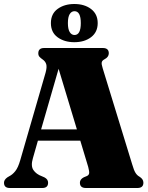

<svg xmlns="http://www.w3.org/2000/svg" viewBox="-21 -940 742 960"><path d="M219.5 -26.5Q219.5 0 190.5 0H28Q-1 0 -1 -26.5Q-1 -41 15.5 -53L25.5 -59Q41 -66.5 55.2 -84Q69.5 -101.5 80.5 -140L207 -577Q214.5 -604.5 210.2 -618.8Q206 -633 192.5 -642.5Q181.5 -650 176 -656.5Q170.5 -663 170.5 -673.5Q170.5 -700 200 -700H493Q523 -700 523 -673.5Q523 -654.5 500.5 -643Q490 -637.5 487.8 -628.8Q485.5 -620 492.5 -598.5L640 -118Q648.5 -88.5 656.5 -75.8Q664.5 -63 676.5 -56.5Q696 -44.5 696 -26.5Q696 0 666 0H408.5Q378.5 0 378.5 -26.5Q378.5 -43.5 398 -53.5L412.5 -59.5Q422.5 -63.5 424.5 -72.5Q426.5 -81.5 420 -105.5L380.5 -236.5H168.5L143.5 -149Q132 -110.5 146 -89.8Q160 -69 189 -58.5L201.5 -53Q219.5 -43.5 219.5 -26.5ZM184.5 -293H363.5L272 -596ZM350.5 -729Q301 -729 267.2 -753.5Q233.5 -778 233.5 -824.5Q233.5 -871 267.2 -895.5Q301 -920 350.5 -920Q401.5 -920 434.5 -894.8Q467.5 -869.5 467.5 -824.5Q467.5 -779.5 434.5 -754.2Q401.5 -729 350.5 -729ZM351.5 -884Q336.5 -884 327.5 -869.5Q318.5 -855 318.5 -824.5Q318.5 -794.5 327.5 -779.8Q336.5 -765 351.5 -765Q383 -765 383 -824.5Q383 -884 351.5 -884Z"/></svg>

Font: Fraunces 144pt Soft Black
Style: Regular
Weight: 900
Version: Version 1.000;[b76b70a41]